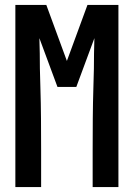

<svg xmlns="http://www.w3.org/2000/svg" viewBox="-20 -755 540 775"><path d="M42 0V-735H167L250 -509L333 -735H458V0H354V-147Q354 -211 354.5 -275.5Q355 -340 357 -404L359 -478Q359 -509 359.5 -539.5Q360 -570 361 -601L288 -404H212L139 -601Q140 -570 140.5 -539.5Q141 -509 141 -478L143 -404Q145 -340 145.5 -275.5Q146 -211 146 -147V0Z"/></svg>

Font: Iosevka Term Curly
Style: Bold
Weight: 700
Designer: Belleve Invis
Foundry: Belleve Invis
Version: Version 32.3.0